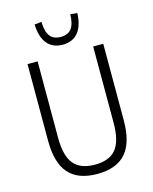

<svg xmlns="http://www.w3.org/2000/svg" viewBox="-134 -1006 880 1102"><g transform="rotate(-15 306.0 -455.0)"><path d="M306 8Q192 8 136.5 -55Q81 -118 81 -249V-705H141V-251Q141 -143 181 -95Q221 -47 306 -47Q392 -47 431.5 -95Q471 -143 471 -251V-705H531V-249Q531 -118 475.5 -55Q420 8 306 8ZM306 -760Q247 -760 214.5 -799Q182 -838 179 -914L221 -918Q222 -860 243 -833Q264 -806 306 -806Q350 -806 370.5 -833.5Q391 -861 392 -918L433 -914Q430 -838 397.5 -799Q365 -760 306 -760Z"/></g></svg>

Font: Nunito Sans 10pt Condensed Light
Style: Regular
Weight: 300
Width: 3
Designer: Vernon Adams
Foundry: Vernon Adams
Version: Version 3.101;gftools[0.9.27]